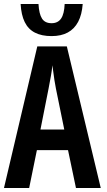

<svg xmlns="http://www.w3.org/2000/svg" viewBox="-20 -948 537 968"><path d="M397 -928Q393 -874 374 -838Q355 -802 321.5 -784Q288 -766 240 -766Q190 -766 156 -783.5Q122 -801 104.5 -837Q87 -873 84 -928H174Q177 -877 192 -854Q207 -831 240 -831Q272 -831 288 -854.5Q304 -878 306 -928ZM363 0 323 -191H166L127 0H0L168 -714H317L488 0ZM262 -501Q258 -523 254.5 -543.5Q251 -564 249 -583Q247 -602 244 -619Q242 -594 236.5 -564Q231 -534 225 -502L184 -295H304Z"/></svg>

Font: Noto Sans Display ExtraCondensed SemiBold
Style: Regular
Weight: 600
Width: 2
Designer: Monotype Design Team
Foundry: Monotype Imaging Inc.
Version: Version 2.003